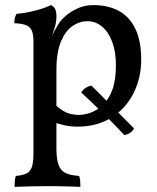

<svg xmlns="http://www.w3.org/2000/svg" viewBox="-20 -487 613 752"><path d="M37 245Q37 232 38 221Q39 210 42 202Q68 200 83.5 192.5Q99 185 105 166.5Q111 148 111 115V-325Q111 -348 106 -363.5Q101 -379 85 -387Q69 -395 36 -396Q36 -407 38 -416Q40 -425 45 -433Q76 -435 116 -445Q156 -455 179 -467Q188 -464 194.5 -454.5Q201 -445 201 -423Q201 -400 194.5 -379.5Q188 -359 177 -325L201 -306V95Q201 138 210 160.5Q219 183 238.5 191.5Q258 200 290 202Q293 210 294 221Q295 232 295 245Q280 244 259.5 243.5Q239 243 215.5 242.5Q192 242 169 242Q134 242 95 243Q56 244 37 245ZM284 9Q256 9 234 4Q212 -1 187 -9V-86Q207 -65 230.5 -51Q254 -37 289 -37Q310 -37 334.5 -45.5Q359 -54 382 -75Q405 -96 419.5 -134Q434 -172 434 -232Q434 -284 419.5 -323Q405 -362 379.5 -383Q354 -404 322 -404Q292 -404 264.5 -385.5Q237 -367 219 -325Q201 -283 201 -213L172 -319Q185 -351 194.5 -368Q204 -385 209 -393Q218 -408 237.5 -425Q257 -442 284.5 -454.5Q312 -467 346 -467Q404 -467 446 -444Q488 -421 510.5 -373.5Q533 -326 533 -254Q533 -180 502 -120Q471 -60 415 -25.5Q359 9 284 9ZM467 42Q426 -2 384 -43Q342 -84 298 -125Q306 -137 316.5 -143.5Q327 -150 338 -152L505 16Q494 37 467 42Z"/></svg>

Font: Vollkorn
Style: Regular
Weight: 400
Designer: Friedrich Althausen
Foundry: Friedrich Althausen
Version: Version 4.104